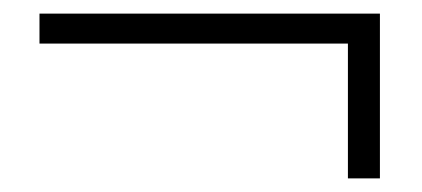

<svg xmlns="http://www.w3.org/2000/svg" viewBox="-20 -443 620 282"><path d="M38 -379V-423H538V-181H491V-379Z"/></svg>

Font: Early Summer Mincho
Style: Regular
Weight: 400
Designer: GuiWonder
Version: Version 1.002